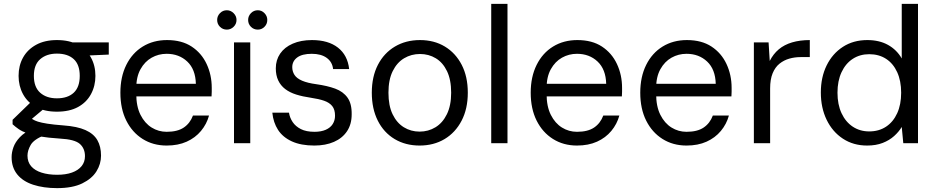

<svg xmlns="http://www.w3.org/2000/svg" viewBox="-20 -740 4833 992"><path d="M275 232Q205 232 151.5 214.5Q98 197 69 161Q40 125 40 72Q40 47 49.5 20.5Q59 -6 82.5 -31Q106 -56 149 -76L211 -42Q155 -20 138.5 9Q122 38 122 64Q122 97 141 119Q160 141 195 152Q230 163 275 163Q320 163 352 151.5Q384 140 401.5 118.5Q419 97 419 67Q419 27 392.5 3.5Q366 -20 289 -24Q228 -28 187 -35Q146 -42 120 -51.5Q94 -61 76.5 -73Q59 -85 45 -98V-121L143 -216L221 -190L115 -101L128 -138Q139 -130 149 -123.5Q159 -117 176 -111.5Q193 -106 224.5 -101Q256 -96 308 -92Q379 -87 421.5 -68Q464 -49 483 -16Q502 17 502 64Q502 107 478.5 145Q455 183 405 207.5Q355 232 275 232ZM274 -163Q210 -163 166 -187Q122 -211 99 -253.5Q76 -296 76 -348Q76 -401 99 -442.5Q122 -484 166.5 -508.5Q211 -533 274 -533Q339 -533 383 -508.5Q427 -484 450 -442.5Q473 -401 473 -348Q473 -296 450 -253.5Q427 -211 383 -187Q339 -163 274 -163ZM274 -232Q330 -232 361 -261Q392 -290 392 -348Q392 -406 361 -434.5Q330 -463 274 -463Q221 -463 188 -434.5Q155 -406 155 -348Q155 -290 187.5 -261Q220 -232 274 -232ZM361 -450 336 -521H542V-458Z M841 12Q771 12 717 -22Q663 -56 632.5 -117Q602 -178 602 -261Q602 -343 632.5 -404.5Q663 -466 717.5 -499.5Q772 -533 843 -533Q919 -533 970 -499.5Q1021 -466 1047.5 -409.5Q1074 -353 1074 -286Q1074 -276 1074 -266Q1074 -256 1073 -242H665V-307H992Q990 -382 947.5 -422Q905 -462 841 -462Q799 -462 763.5 -442Q728 -422 706 -382.5Q684 -343 684 -284V-256Q684 -190 706 -146.5Q728 -103 763.5 -81Q799 -59 841 -59Q897 -59 929.5 -81Q962 -103 977 -143H1060Q1048 -99 1018.5 -63.5Q989 -28 944.5 -8Q900 12 841 12Z M1189 0V-521H1273V0ZM1152 -587Q1131 -587 1116.5 -601.5Q1102 -616 1102 -637Q1102 -657 1116.5 -672Q1131 -687 1152 -687Q1172 -687 1187 -672Q1202 -657 1202 -637Q1202 -616 1187 -601.5Q1172 -587 1152 -587ZM1312 -587Q1291 -587 1276.5 -601.5Q1262 -616 1262 -637Q1262 -657 1276.5 -672Q1291 -687 1312 -687Q1332 -687 1346.5 -672Q1361 -657 1361 -637Q1361 -616 1346.5 -601.5Q1332 -587 1312 -587Z M1604 12Q1535 12 1488 -9.5Q1441 -31 1416.5 -69Q1392 -107 1387 -158H1473Q1477 -132 1492 -109.5Q1507 -87 1534.5 -73Q1562 -59 1605 -59Q1639 -59 1663 -69.5Q1687 -80 1699 -99Q1711 -118 1711 -142Q1711 -174 1696.5 -192Q1682 -210 1654.5 -219.5Q1627 -229 1586 -235Q1544 -241 1510.5 -251.5Q1477 -262 1453.5 -280Q1430 -298 1417.5 -324.5Q1405 -351 1405 -387Q1405 -430 1427.5 -463Q1450 -496 1492.5 -514.5Q1535 -533 1592 -533Q1676 -533 1726 -494Q1776 -455 1784 -383H1701Q1697 -420 1668 -441Q1639 -462 1591 -462Q1541 -462 1515.5 -443Q1490 -424 1490 -393Q1490 -371 1501.5 -353Q1513 -335 1541 -323Q1569 -311 1614 -305Q1671 -297 1712 -282Q1753 -267 1775.5 -235.5Q1798 -204 1797 -149Q1797 -98 1773 -62Q1749 -26 1705.5 -7Q1662 12 1604 12Z M2148 12Q2075 12 2019 -21.5Q1963 -55 1932 -116.5Q1901 -178 1901 -261Q1901 -344 1932.5 -405Q1964 -466 2020.5 -499.5Q2077 -533 2150 -533Q2223 -533 2278.5 -499.5Q2334 -466 2365.5 -405Q2397 -344 2397 -261Q2397 -178 2365 -116.5Q2333 -55 2277 -21.5Q2221 12 2148 12ZM2148 -60Q2193 -60 2230 -82.5Q2267 -105 2289 -150Q2311 -195 2311 -261Q2311 -328 2289.5 -372.5Q2268 -417 2231.5 -439Q2195 -461 2150 -461Q2105 -461 2068 -439Q2031 -417 2009 -372.5Q1987 -328 1987 -261Q1987 -194 2008.5 -149.5Q2030 -105 2066.5 -82.5Q2103 -60 2148 -60Z M2518 0V-720H2602V0Z M2961 12Q2891 12 2837 -22Q2783 -56 2752.5 -117Q2722 -178 2722 -261Q2722 -343 2752.5 -404.5Q2783 -466 2837.5 -499.5Q2892 -533 2963 -533Q3039 -533 3090 -499.5Q3141 -466 3167.5 -409.5Q3194 -353 3194 -286Q3194 -276 3194 -266Q3194 -256 3193 -242H2785V-307H3112Q3110 -382 3067.5 -422Q3025 -462 2961 -462Q2919 -462 2883.5 -442Q2848 -422 2826 -382.5Q2804 -343 2804 -284V-256Q2804 -190 2826 -146.5Q2848 -103 2883.5 -81Q2919 -59 2961 -59Q3017 -59 3049.5 -81Q3082 -103 3097 -143H3180Q3168 -99 3138.5 -63.5Q3109 -28 3064.5 -8Q3020 12 2961 12Z M3527 12Q3457 12 3403 -22Q3349 -56 3318.5 -117Q3288 -178 3288 -261Q3288 -343 3318.5 -404.5Q3349 -466 3403.5 -499.5Q3458 -533 3529 -533Q3605 -533 3656 -499.5Q3707 -466 3733.5 -409.5Q3760 -353 3760 -286Q3760 -276 3760 -266Q3760 -256 3759 -242H3351V-307H3678Q3676 -382 3633.5 -422Q3591 -462 3527 -462Q3485 -462 3449.5 -442Q3414 -422 3392 -382.5Q3370 -343 3370 -284V-256Q3370 -190 3392 -146.5Q3414 -103 3449.5 -81Q3485 -59 3527 -59Q3583 -59 3615.5 -81Q3648 -103 3663 -143H3746Q3734 -99 3704.5 -63.5Q3675 -28 3630.5 -8Q3586 12 3527 12Z M3875 0V-521H3951L3957 -425Q3975 -461 4003.5 -485Q4032 -509 4072.5 -521Q4113 -533 4164 -533V-445H4116Q4086 -445 4058 -437Q4030 -429 4007.5 -411Q3985 -393 3972 -361.5Q3959 -330 3959 -283V0Z M4460 12Q4389 12 4335 -23.5Q4281 -59 4251 -121Q4221 -183 4221 -262Q4221 -341 4251 -402Q4281 -463 4335 -498Q4389 -533 4461 -533Q4523 -533 4568 -508Q4613 -483 4639 -438V-720H4723V0H4647L4639 -84Q4624 -59 4599.5 -37Q4575 -15 4540.5 -1.5Q4506 12 4460 12ZM4471 -61Q4521 -61 4558 -85.5Q4595 -110 4615.5 -155Q4636 -200 4636 -261Q4636 -322 4615.5 -367Q4595 -412 4558 -436Q4521 -460 4471 -460Q4423 -460 4386 -436Q4349 -412 4328 -367Q4307 -322 4307 -261Q4307 -200 4328 -155Q4349 -110 4386 -85.5Q4423 -61 4471 -61Z"/></svg>

Font: DM Sans 10pt
Style: Regular
Weight: 400
Version: Version 4.004;gftools[0.9.30]